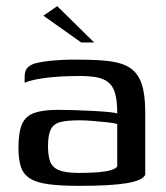

<svg xmlns="http://www.w3.org/2000/svg" viewBox="-20 -598 539 624"><path d="M237 6Q175 6 136 0.5Q97 -5 76 -19Q55 -33 47.5 -57Q40 -81 40 -117Q40 -168 51.5 -194.5Q63 -221 91.5 -231Q120 -241 168 -241Q193 -241 223.5 -240Q254 -239 282.5 -237.5Q311 -236 332.5 -234Q354 -232 361 -229Q361 -271 354 -295Q347 -319 331.5 -331Q316 -343 293 -347Q270 -351 239 -351Q205 -351 171.5 -349Q138 -347 108.5 -342Q79 -337 60 -329V-348Q60 -371 72.5 -381Q85 -391 103 -394Q123 -399 162 -402Q201 -405 245 -404Q301 -404 340.5 -398.5Q380 -393 404.5 -376Q429 -359 440.5 -325Q452 -291 452 -234V-30Q443 -11 391 -2.5Q339 6 237 6ZM237 -36Q277 -36 302.5 -38.5Q328 -41 342 -45.5Q356 -50 361 -57V-195Q352 -198 329 -200.5Q306 -203 281 -205Q256 -207 239 -207Q202 -207 179 -202Q156 -197 146 -179Q136 -161 136 -123Q136 -92 143 -73Q150 -54 171.5 -45Q193 -36 237 -36ZM244 -460 121 -547 166 -578 286 -460Z"/></svg>

Font: Genos Thin Medium
Style: Regular
Weight: 500
Version: Version 1.010